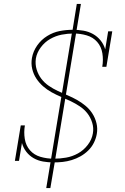

<svg xmlns="http://www.w3.org/2000/svg" viewBox="-20 -858 640 980"><path d="M253 -29Q226 -29 200 -33.5Q174 -38 152 -50.5Q130 -63 114.5 -83Q99 -103 92 -128L77 -37H56L86 -218H107Q101 -183 106.5 -149Q112 -115 133 -91Q154 -67 186.5 -57.5Q219 -48 254 -48Q286 -48 317.5 -53.5Q349 -59 378 -75Q407 -91 428 -118.5Q449 -146 454 -177Q459 -205 450.5 -232Q442 -259 426 -279.5Q410 -300 387.5 -315Q365 -330 341 -341.5Q317 -353 292 -363.5Q267 -374 243.5 -387Q220 -400 200 -417.5Q180 -435 165.5 -457Q151 -479 144.5 -506Q138 -533 143 -562Q149 -596 169.5 -625.5Q190 -655 220.5 -674Q251 -693 284.5 -699.5Q318 -706 352 -706Q379 -706 405.5 -701.5Q432 -697 454.5 -684.5Q477 -672 493.5 -651.5Q510 -631 517 -606L532 -698H553L523 -517H502Q508 -552 502.5 -586Q497 -620 476 -644Q455 -668 422.5 -677.5Q390 -687 356 -687Q325 -687 294.5 -681Q264 -675 236 -659Q208 -643 188 -616Q168 -589 163 -559Q159 -530 167 -503.5Q175 -477 191 -456Q207 -435 229 -420Q251 -405 275.5 -393.5Q300 -382 325 -371.5Q350 -361 373 -348Q396 -335 416.5 -318Q437 -301 451.5 -278.5Q466 -256 472.5 -229Q479 -202 474 -174Q470 -151 459 -129Q448 -107 430 -89.5Q412 -72 390.5 -60Q369 -48 346 -41Q323 -34 300 -31.5Q277 -29 253 -29ZM216 102 347 -689H358L348 -690L372 -838H393L262 -46H251L262 -45L237 102Z"/></svg>

Font: Iosevka Curly Slab ThExObl
Style: Regular
Weight: 100
Width: 7
Italic angle: -9°
Monospace: yes
Designer: Belleve Invis
Foundry: Belleve Invis
Version: Version 11.1.0; ttfautohint (v1.8.3)